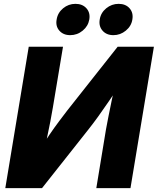

<svg xmlns="http://www.w3.org/2000/svg" viewBox="-20 -968 812 988"><path d="M651.4 0H475.6L525.4 -302.2Q529.8 -326.2 537.4 -365.2Q544.9 -404.3 555.2 -453.1Q565.4 -502 577.6 -554.2L606.4 -545.4Q571.3 -492.7 541.3 -448.5Q511.2 -404.3 484.9 -367.9Q458.5 -331.5 434.6 -301.3L196.3 0H7.3L127.9 -727.5H304.2L252 -414.6Q247.6 -386.2 238.8 -341.6Q230 -296.9 220 -249.5Q210 -202.1 201.2 -164.1L185.1 -196.8Q210 -238.8 235.1 -275.6Q260.3 -312.5 283.7 -343.5Q307.1 -374.5 325.7 -398.9L585.4 -727.5H772ZM563.5 -787.1Q527.8 -787.1 507.6 -810.3Q487.3 -833.5 493.2 -867.7Q498.5 -902.3 526.6 -925.3Q554.7 -948.2 590.3 -948.2Q626.5 -948.2 646.7 -925.3Q667 -902.3 661.1 -867.7Q655.8 -833.5 627.4 -810.3Q599.1 -787.1 563.5 -787.1ZM341.3 -787.1Q305.7 -787.1 285.4 -810.3Q265.1 -833.5 271.5 -867.7Q276.9 -902.3 304.7 -925.3Q332.5 -948.2 368.2 -948.2Q404.3 -948.2 424.8 -925.3Q445.3 -902.3 439.5 -867.7Q433.6 -833.5 405.5 -810.3Q377.4 -787.1 341.3 -787.1Z"/></svg>

Font: Inter 24pt ExtraBold
Style: Italic
Weight: 800
Italic angle: -9.3988°
Designer: Rasmus Andersson
Foundry: rsms
Version: Version 4.001;git-66647c0bb